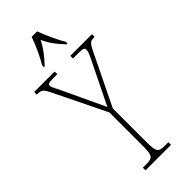

<svg xmlns="http://www.w3.org/2000/svg" viewBox="-302 -977 1022 1022"><g transform="rotate(-45 209.5 -465.5)"><path d="M122 -784V-771H128C164 -810 188 -838 212 -886C234 -838 257 -810 294 -771H300V-784C276 -822 248 -886 231 -931H190C175 -886 145 -822 122 -784ZM116 0H308V-20H282C232 -20 226 -31 226 -108V-356L370 -652C390 -692 399 -694 425 -694H427V-714H264V-694H307C343 -694 348 -688 348 -677C348 -667 347 -660 333 -631L256 -474C235 -431 221 -402 211 -382C191 -425 172 -466 151 -510L97 -625C84 -652 74 -668 74 -678C74 -689 78 -694 115 -694H146V-714H-8V-694H-6C23 -694 33 -692 53 -651L198 -354V-108C198 -31 192 -20 142 -20H116Z"/></g></svg>

Font: Noto Serif Armenian ExtraCondensed Thin
Style: Regular
Weight: 100
Width: 2
Designer: Monotype Design Team
Foundry: Monotype Imaging Inc.
Version: Version 2.008